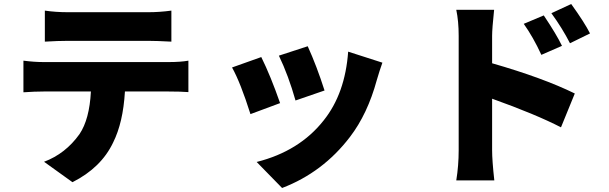

<svg xmlns="http://www.w3.org/2000/svg" viewBox="-20 -835 3040 959"><path d="M320 -631Q270 -631 204 -627V-782Q258 -774 320 -774H720Q777 -774 836 -782V-627Q762 -631 720 -631ZM822 -525Q882 -525 921 -532V-375Q881 -378 822 -378H604Q595 -223 545 -123Q485 3 342 75L200 -27Q307 -67 377 -165Q427 -239 434 -378H198Q153 -378 97 -374V-532Q151 -525 198 -525Z M1517 -604Q1562 -505 1601 -383L1456 -333Q1421 -457 1373 -557ZM1890 -522Q1876 -483 1862 -435Q1816 -266 1728 -151Q1593 26 1389 104L1262 -26Q1476 -80 1597 -234Q1704 -368 1719 -577ZM1285 -550Q1332 -455 1379 -320L1231 -265Q1181 -423 1139 -498Z M2827 -619Q2788 -695 2734 -769L2833 -815Q2900 -722 2927 -668ZM2684 -561Q2643 -650 2596 -716L2696 -758Q2759 -664 2787 -606ZM2438 -519Q2692 -446 2851 -368L2782 -199Q2656 -264 2438 -342V-85Q2438 -33 2449 66H2259Q2271 -8 2271 -85V-656Q2271 -729 2259 -786H2448Q2438 -691 2438 -656Z"/></svg>

Font: Source Han Sans CN Heavy
Style: Bold
Weight: 900
Designer: Ryoko NISHIZUKA (kana & ideographs); Paul D. Hunt (Latin, Greek & Cyrillic); Wenlong ZHANG (bopomofo); Sandoll Communica
Foundry: Adobe Systems Incorporated
Version: Version 1.000;PS 1;hotconv 1.0.78;makeotf.lib2.5.61930